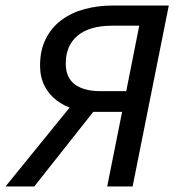

<svg xmlns="http://www.w3.org/2000/svg" viewBox="-48 -675 639 695"><path d="M340 0 394 -270H289Q253 -270 218.5 -280.5Q184 -291 156.5 -312Q129 -333 113 -364.5Q97 -396 97 -438Q97 -493 117.5 -534Q138 -575 174 -602Q210 -629 258 -642Q306 -655 361 -655H563L432 0ZM316 -345H409L456 -582H359Q276 -582 233 -546Q190 -510 190 -445Q190 -394 223 -369.5Q256 -345 316 -345ZM-28 0 253 -346 310 -296 76 0Z"/></svg>

Font: Source Sans 3 Medium
Style: Italic
Weight: 500
Italic angle: -11°
Designer: Paul D. Hunt
Foundry: Adobe
Version: Version 3.052;hotconv 1.1.0;makeotfexe 2.6.0